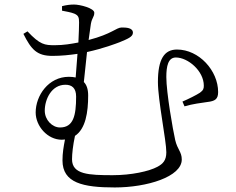

<svg xmlns="http://www.w3.org/2000/svg" viewBox="-20 -780 1040 845"><path d="M244 -219C210 -219 177 -252 177 -293C177 -342 206 -407 268 -407C296 -407 315 -393 315 -355C315 -271 303 -219 244 -219ZM368 -360C368 -388 361 -407 349 -419L363 -551C436 -567 490 -588 506 -594C542 -609 565 -618 565 -636C565 -658 535 -659 516 -659C491 -659 474 -631 370 -604L380 -675C385 -703 395 -705 395 -724C395 -744 332 -760 306 -760C289 -760 273 -758 253 -753V-733C267 -730 293 -726 307 -720C325 -712 328 -704 328 -681C328 -665 327 -632 325 -593C294 -587 260 -581 221 -581C177 -581 156 -583 101 -642L83 -631C118 -561 143 -534 211 -534C249 -534 287 -538 321 -543L313 -439C304 -441 294 -442 283 -442C193 -442 137 -359 137 -285C137 -225 189 -165 252 -165L266 -166C260 -135 255 -107 255 -74C255 25 345 45 485 45C627 45 780 -2 780 -78C780 -112 761 -121 751 -164C741 -208 712 -373 712 -441C712 -489 720 -527 754 -527C807 -527 877 -468 877 -403C877 -390 875 -383 860 -372C845 -362 809 -344 783 -333L792 -312C829 -323 866 -327 892 -331C926 -335 940 -343 940 -375C940 -469 856 -562 759 -562C703 -562 675 -520 675 -419C675 -339 712 -161 712 -110C712 -74 697 -59 673 -46C636 -26 558 -9 476 -9C371 -9 297 -12 297 -79C297 -103 301 -140 310 -182C357 -213 368 -286 368 -360Z"/></svg>

Font: Noto Serif HK Light
Style: Regular
Weight: 300
Designer: Ryoko NISHIZUKA 西塚涼子 (kana & ideographs); Frank Grießhammer (Latin, Greek & Cyrillic); Wenlong ZHANG 张文龙 (bopomofo); San
Foundry: Adobe
Version: Version 2.001;hotconv 1.1.0;makeotfexe 2.6.0